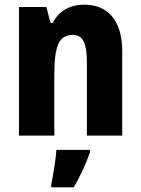

<svg xmlns="http://www.w3.org/2000/svg" viewBox="-20 -579 601 820"><path d="M341 -559C281 -559 232 -534 205 -481H196L178 -549H61V0H212V-256C212 -380 230 -430 291 -430C336 -430 351 -391 351 -315V0H502V-360C502 -492 440 -559 341 -559ZM364 72V61H221C218 102 207 171 199 208V221H295C323 172 347 122 364 72Z"/></svg>

Font: Noto Sans Malayalam Condensed ExtraBold
Style: Regular
Weight: 800
Width: 3
Designer: Jelle Bosma - Monotype Design Team
Foundry: Monotype Imaging Inc.
Version: Version 2.104